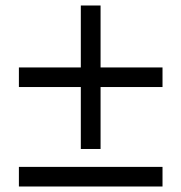

<svg xmlns="http://www.w3.org/2000/svg" viewBox="-20 -699 657 698"><path d="M570.8 -21H48.7V-92.3H570.8ZM570.8 -382.6H48.7V-453.8H570.8ZM273.8 -157.4V-679H345.6V-157.4Z"/></svg>

Font: Myanmar Handwriting
Style: Regular
Weight: 400
Designer: Khon Soe Zaw Thu
Foundry: PaOh Unicode khonsoezawthu@gmail.com and @hotmail.com
Version: Version 1.30 November 9, 2016